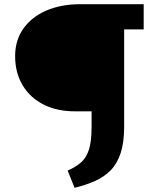

<svg xmlns="http://www.w3.org/2000/svg" viewBox="-20 -678 737 914"><path d="M335 216 302 134Q341 117 366 95Q391 73 403.5 34Q416 -5 416 -75V-148H337Q251 -148 187 -180.5Q123 -213 87.5 -272.5Q52 -332 52 -411Q52 -486 91 -541.5Q130 -597 200 -627.5Q270 -658 363 -658H664V-538H571V-75Q571 0 554.5 50.5Q538 101 507 132.5Q476 164 432.5 183.5Q389 203 335 216Z"/></svg>

Font: Ysabeau Office ExtraBold
Style: Regular
Weight: 800
Designer: Christian Thalmann (Catharsis Fonts)
Version: Version 2.001;gftools[0.9.30]; featfreeze: tnum,lnum,ss02